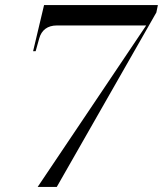

<svg xmlns="http://www.w3.org/2000/svg" viewBox="-20 -734 640 754"><path d="M128 0H203L594 -685L600 -714H153L110 -533H120L134 -583C143 -616 167 -634 203 -634H554Z"/></svg>

Font: Noto Serif Display
Style: Italic
Weight: 400
Italic angle: -12°
Designer: Monotype Design Team
Foundry: Monotype Imaging Inc.
Version: Version 2.009